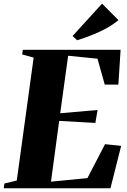

<svg xmlns="http://www.w3.org/2000/svg" viewBox="-40 -1010 679 1030"><path d="M-20 0 -16.5 -25.5 50 -41.5 140.5 -701 79 -718 82.5 -743H607L595 -556H522L483 -695L325.5 -711L283 -402.5L483.5 -420L471.5 -350.5L277.5 -361.5L233.5 -35.5L429 -54.5L523.5 -236.5L610 -227.5L552.5 0ZM374 -794 349.5 -817 507.5 -990.5 595.5 -902Q564 -876 525.8 -855.5Q487.5 -835 448.2 -820Q409 -805 374 -794Z"/></svg>

Font: Merriweather 120pt Black
Style: Italic
Weight: 900
Italic angle: -7.8°
Version: Version 2.101